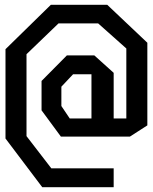

<svg xmlns="http://www.w3.org/2000/svg" viewBox="-20 -680 640 804"><path d="M193 -660 3 -474V-100L157 104H456V25H195L91 -110V-453L225 -582H391L509 -477V-184H456V-375L375 -448H260L154 -341V-218L235 -108H524L597 -155V-501L429 -660ZM237 -236V-317L286 -369H363V-184H272Z"/></svg>

Font: Kode Mono Medium
Style: Regular
Weight: 500
Monospace: yes
Designer: Isa Ozler
Foundry: Kadena LLC
Version: Version 1.206;gftools[0.9.28]